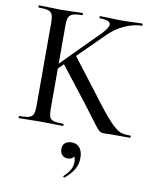

<svg xmlns="http://www.w3.org/2000/svg" viewBox="-96 -698 845 1047"><g transform="rotate(10 326.0 -174.5)"><path d="M35 -613Q32 -613 32 -619Q32 -625 35 -625L85 -624Q129 -622 155 -622Q183 -622 227 -624L276 -625Q278 -625 278 -619Q278 -613 276 -613Q241 -613 224 -607Q207 -601 201 -586.5Q195 -572 195 -542V-81Q195 -50 200.5 -36Q206 -22 222.5 -17Q239 -12 276 -12Q279 -12 279 -6Q279 0 276 0Q244 0 226 -1L155 -2L85 -1Q66 0 33 0Q31 0 31 -6Q31 -12 33 -12Q69 -12 86 -17Q103 -22 109.5 -36.5Q116 -51 116 -81V-544Q116 -574 110 -588Q104 -602 87.5 -607.5Q71 -613 35 -613ZM218 -340 278 -392 426 -199Q496 -105 533 -66.5Q570 -28 590.5 -20Q611 -12 648 -12Q651 -12 651 -6Q651 0 648 0H536L505 1Q491 1 483.5 -3Q476 -7 466.5 -18Q457 -29 435 -59Q426 -70 411 -90.5Q396 -111 370 -145ZM432 -588Q432 -613 373 -613Q370 -613 370 -619Q370 -625 373 -625L417 -624Q457 -622 493 -622Q529 -622 567 -624L606 -625Q609 -625 609 -619Q609 -613 606 -613Q564 -613 515 -592Q466 -571 425 -531L168 -277L143 -278L400 -537Q432 -571 432 -588ZM333 276Q329 276 327 272.5Q325 269 328 267Q373 227 373 184Q373 163 366.5 154Q360 145 348 142L369 132Q371 151 361 160.5Q351 170 332 170Q313 170 301.5 157.5Q290 145 290 125Q290 102 304 91Q318 80 340 80Q369 80 385 100Q401 120 401 156Q401 191 384 219.5Q367 248 335 275Z"/></g></svg>

Font: Cormorant Unicase Medium
Style: Regular
Weight: 500
Designer: Christian Thalmann (Catharsis Fonts)
Foundry: Catharsis Fonts
Version: Version 4.000